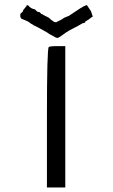

<svg xmlns="http://www.w3.org/2000/svg" viewBox="-20 -790 481 817"><path d="M257.8 -593.8V7.8H179.7V-293Q179.7 -582 187.5 -589.8Q191.4 -593.8 226.6 -593.8ZM136.7 -742.2Q140.6 -738.3 148.4 -738.3L152.3 -734.4L156.2 -730.5Q160.2 -730.5 164.1 -726.6L187.5 -714.8Q199.2 -703.1 207 -699.2Q210.9 -695.3 218.8 -695.3L242.2 -707L253.9 -714.8L273.4 -722.7L320.3 -753.9Q351.6 -773.4 351.6 -765.6Q351.6 -765.6 367.2 -742.2L375 -718.8Q371.1 -718.8 367.2 -714.8Q359.4 -707 343.8 -699.2Q343.8 -691.4 332 -691.4Q312.5 -679.7 293 -669.9Q273.4 -660.2 261.7 -652.3L234.4 -632.8L226.6 -628.9H222.7Q218.8 -628.9 212.9 -632.8Q207 -636.7 191.4 -644.5L179.7 -652.3L144.5 -671.9L121.1 -683.6Q117.2 -687.5 115.2 -687.5Q113.3 -687.5 109.4 -691.4L97.7 -699.2L70.3 -710.9L66.4 -718.8Q66.4 -718.8 66.4 -730.5L78.1 -742.2V-746.1L93.8 -765.6V-769.5L101.6 -765.6Q109.4 -753.9 128.9 -750Z"/></svg>

Font: 和音 by 宁静之雨，公众号njzyshare
Style: Regular
Weight: 400
Designer: Steve Matteson
Foundry: Ascender Corporation
Version: Version 6.00;June 8, 2018;FontCreator 11.0.0.2388 32-bit